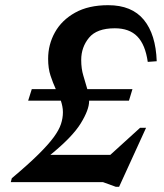

<svg xmlns="http://www.w3.org/2000/svg" viewBox="-20 -702 632 740"><path d="M490.5 -358.5 477 -314H323.5V-312.5Q323.5 -279 291.2 -226.5Q259 -174 174 -105H405L520 -209.5H543L439 18H426.5L377 0H21.5L25.5 -15Q88.5 -68 127.2 -106.2Q166 -144.5 186.8 -172.8Q207.5 -201 215 -224Q222.5 -247 222.5 -269.5Q222.5 -281.5 220.2 -292.5Q218 -303.5 214.5 -314H88.5L102.5 -358.5H195Q184 -382.5 174.8 -410.2Q165.5 -438 165.5 -475.5Q165.5 -530.5 191.8 -577.5Q218 -624.5 269.5 -653.2Q321 -682 397 -682Q488 -682 534.2 -625.8Q580.5 -569.5 584 -466L549.5 -463.5Q540 -530 509.2 -561.5Q478.5 -593 422.5 -593Q353 -593 323 -556.5Q293 -520 293 -471Q293 -437 301.2 -410.5Q309.5 -384 316.5 -358.5Z"/></svg>

Font: Newsreader Text SemiBold
Style: Italic
Weight: 600
Italic angle: -17°
Designer: Hugues Gentile
Foundry: Production Type
Version: Version 1.001